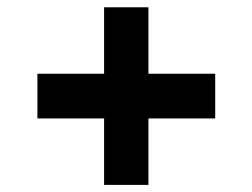

<svg xmlns="http://www.w3.org/2000/svg" viewBox="-20 -616 693 527"><path d="M265.7 -596H387.4V-108.5H265.7ZM82.7 -413.6H570.7V-290.9H82.7Z"/></svg>

Font: WEMIX Pretendard Variable
Style: Regular
Weight: 400
Designer: Base glyphs from Inter by Rasmus Andersson; Hangeul glyphs from Noto Sans CJK(Source Han Sans) by Jang Soo-young and Kan
Foundry: Kil Hyung-jin
Version: Version 1.000;Glyphs 3.2 (3208)